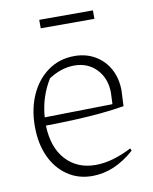

<svg xmlns="http://www.w3.org/2000/svg" viewBox="-77 -716 625 782"><g transform="rotate(-10 235.5 -325.0)"><path d="M242 7Q184 7 139.5 -23.5Q95 -54 70.5 -107.5Q46 -161 46 -232Q46 -305 72 -362.5Q98 -420 145 -453.5Q192 -487 254 -487Q302 -487 339.5 -465Q377 -443 398 -404Q419 -365 419 -315L416 -251Q366 -243 318 -238.5Q270 -234 215.5 -231.5Q161 -229 91 -228Q94 -136 141 -85.5Q188 -35 263 -35Q332 -35 413 -77L417 -67Q334 7 242 7ZM141 -415Q98 -346 92 -262L373 -267L375 -313Q375 -373 339 -411Q303 -449 247 -449Q193 -449 141 -415ZM139 -622V-657H361V-622Z"/></g></svg>

Font: Piazzolla ExtraLight
Style: Regular
Weight: 200
Designer: Juan Pablo del Peral
Foundry: Huerta Tipografica
Version: Version 1.330